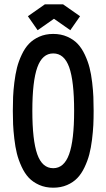

<svg xmlns="http://www.w3.org/2000/svg" viewBox="-20 -852 490 884"><path d="M270.5 -832 348.6 -777.3 303.7 -712.9 228.5 -765.6 153.3 -712.9 108.4 -777.3 186.5 -832ZM411.1 -341.8Q411.1 -306.2 409.7 -276.1Q408.2 -246.1 403.6 -208.5Q398.9 -170.9 391.1 -141.1Q383.3 -111.3 369.1 -81.5Q355 -51.8 335.9 -32Q316.9 -12.2 288.6 0Q260.3 12.2 225.1 12.2Q189 12.2 160.2 -0.7Q131.3 -13.7 112.3 -33.9Q93.3 -54.2 79.1 -85.2Q64.9 -116.2 57.6 -145.8Q50.3 -175.3 45.9 -213.4Q41.5 -251.5 40.3 -279.5Q39.1 -307.6 39.1 -341.8Q39.1 -377 40.3 -406Q41.5 -435.1 46.1 -472.9Q50.8 -510.7 58.3 -540.5Q65.9 -570.3 80.1 -600.3Q94.2 -630.4 113.3 -650.4Q132.3 -670.4 160.9 -683.1Q189.5 -695.8 225.1 -695.8Q260.7 -695.8 289.6 -683.1Q318.4 -670.4 337.4 -650.4Q356.4 -630.4 370.6 -600.1Q384.8 -569.8 392.3 -540.3Q399.9 -510.7 404.3 -472.9Q408.7 -435.1 409.9 -406Q411.1 -377 411.1 -341.8ZM225.1 -606Q174.8 -606 151.9 -542Q128.9 -478 128.9 -341.8Q128.9 -206.1 151.6 -141.8Q174.3 -77.6 225.1 -77.6Q274.9 -77.6 298.1 -141.6Q321.3 -205.6 321.3 -341.8Q321.3 -478.5 298.6 -542.2Q275.9 -606 225.1 -606Z"/></svg>

Font: Anka/Coder Narrow
Style: Bold
Weight: 700
Width: 3
Monospace: yes
Version: Version 001.100